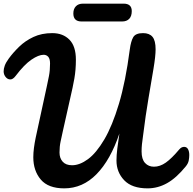

<svg xmlns="http://www.w3.org/2000/svg" viewBox="-21 -1030 1060 1055"><path d="M332 5Q244 5 203 -43.5Q162 -92 162 -166Q162 -190 165.5 -217Q169 -244 175 -273L237 -559Q242 -582 248 -612.5Q254 -643 254 -681Q254 -707 244 -718Q234 -729 219 -729Q191 -729 151.5 -702Q112 -675 65 -613Q50 -593 35 -593.5Q20 -594 9.5 -607.5Q-1 -621 -1 -638Q-1 -652 5 -669Q11 -686 27 -708Q51 -741 84.5 -773.5Q118 -806 163 -827Q208 -848 266 -848Q325 -848 360.5 -812Q396 -776 396 -702Q396 -646 387.5 -598Q379 -550 365 -491L324 -308Q318 -280 312 -252.5Q306 -225 306 -192Q306 -161 323.5 -141.5Q341 -122 375 -122Q417 -122 462.5 -155.5Q508 -189 552 -263.5Q596 -338 632.5 -459.5Q669 -581 692 -757Q698 -803 711 -825.5Q724 -848 765 -848Q800 -848 817 -827.5Q834 -807 834 -759Q834 -722 822.5 -653Q811 -584 795 -490.5Q779 -397 765 -284Q761 -257 759 -237.5Q757 -218 757 -198Q757 -155 776 -134.5Q795 -114 825 -114Q858 -114 890 -136.5Q922 -159 964 -209Q972 -218 978.5 -220.5Q985 -223 991 -223Q1005 -223 1012 -210.5Q1019 -198 1019 -178Q1019 -164 1016 -148Q1013 -132 1000 -116Q948 -52 897 -23.5Q846 5 790 5Q704 5 661.5 -39.5Q619 -84 619 -148Q619 -176 623.5 -213Q628 -250 635 -296Q586 -151 509.5 -73Q433 5 332 5ZM427 -912Q382 -912 382 -956Q382 -981 396 -995.5Q410 -1010 435 -1010H658Q703 -1010 703 -969Q703 -941 689 -926.5Q675 -912 650 -912Z"/></svg>

Font: Pacifico
Style: Regular
Weight: 400
Designer: Vernon Adams
Foundry: Vernon Adams
Version: Version 3.010; ttfautohint (v1.8.4.7-5d5b)